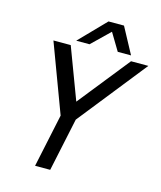

<svg xmlns="http://www.w3.org/2000/svg" viewBox="-123 -929 856 1018"><g transform="rotate(15 305.0 -420.0)"><path d="M290 -385 515 -667H610L312 -292L250 0H167L229 -292L89 -667H184ZM206 -697 345 -840H430L507 -697H434L377 -792L279 -697Z"/></g></svg>

Font: Epunda Sans
Style: Italic
Weight: 400
Italic angle: -12.0243°
Designer: Simon Atzbach
Foundry: typofactur
Version: Version 2.204; ttfautohint (v1.8.4.7-5d5b)